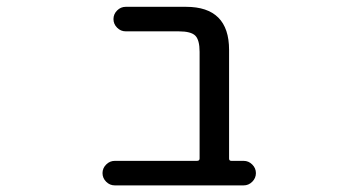

<svg xmlns="http://www.w3.org/2000/svg" viewBox="-20 -567 1040 566"><path d="M568.4 -414.1Q568.4 -449.2 555.7 -461.9Q543 -474.6 506.8 -474.6H350.6Q335.9 -474.6 325.2 -485.4Q314.5 -496.1 314.5 -510.7Q314.5 -525.4 325.2 -536.1Q335.9 -546.9 350.6 -546.9H528.3Q655.3 -546.9 655.3 -419.9V-99.6Q655.3 -92.8 662.1 -92.8H698.2Q712.9 -92.8 723.6 -82Q734.4 -71.3 734.4 -56.6Q734.4 -42 723.6 -31.2Q712.9 -20.5 698.2 -20.5H318.4Q303.7 -20.5 293 -31.2Q282.2 -42 282.2 -56.6Q282.2 -71.3 293 -82Q303.7 -92.8 318.4 -92.8H560.5Q568.4 -92.8 568.4 -99.6Z"/></svg>

Font: Rounded Mgen+ 1m regular
Style: Regular
Weight: 400
Designer: [Source Han Sans]
Ryoko NISHIZUKA  (kana & ideographs); Paul D. Hunt (Latin, Greek & Cyrillic); Wenlong ZHANG  (bopomofo
Version: Version 1.059.20150602